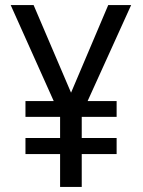

<svg xmlns="http://www.w3.org/2000/svg" viewBox="-20 -734 560 754"><path d="M259 -370 405 -714H495L324 -337H438V-275H301V-192H438V-129H301V0H216V-129H80V-192H216V-275H80V-337H191L22 -714H112Z"/></svg>

Font: Noto Sans Sinhala SemiCondensed
Style: Regular
Weight: 400
Width: 4
Designer: Jelle Bosma - Monotype Design Team
Foundry: Monotype Imaging Inc.
Version: Version 2.006; ttfautohint (v1.8.4.7-5d5b)